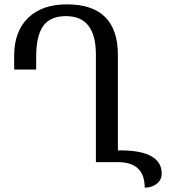

<svg xmlns="http://www.w3.org/2000/svg" viewBox="-20 -744 782 881"><path d="M644 117Q677 117 699.5 99Q722 81 722 53Q722 -52 538 -54H521V-491Q521 -724 287 -724Q173 -724 109 -662Q45 -600 45 -488V-425H146V-483Q146 -579 178 -624.5Q210 -670 283 -670Q420 -670 420 -494V0H521Q644 0 644 117Z"/></svg>

Font: Noto Serif Georgian
Style: Regular
Weight: 400
Designer: Monotype Design Team
Foundry: Monotype Imaging Inc.
Version: Version 1.901